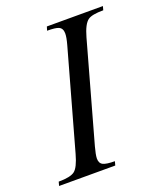

<svg xmlns="http://www.w3.org/2000/svg" viewBox="-125 -744 695 825"><g transform="rotate(-20 222.0 -331.0)"><path d="M2.4 0 7.3 -18.1Q61 -18.1 80.8 -33.2Q100.6 -48.3 116.2 -105L242.7 -557.6Q251.5 -589.4 251.5 -606.9Q251.5 -630.9 234.4 -638.2Q220.7 -644.5 182.1 -644.5L187.5 -662.1H443.8L439 -644.5Q386.7 -644.5 368.7 -631.3Q347.2 -616.2 331.5 -560.1L205.1 -106.9Q195.8 -72.8 195.3 -55.2Q195.3 -33.2 210.7 -25.6Q226.1 -18.1 264.2 -18.1L259.3 0Z"/></g></svg>

Font: Accordance
Style: Italic
Weight: 400
Italic angle: -11°
Version: Version 1.2 (build January 31, 2020) Miklal Software Solutio